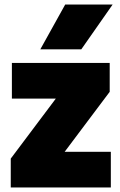

<svg xmlns="http://www.w3.org/2000/svg" viewBox="-20 -828 528 848"><path d="M265.5 -157.5H469.5V0H27.5V-127.5L226.5 -392.5H32.5V-550H464.5V-422.5ZM158 -610 268 -808H477.5L339 -610Z"/></svg>

Font: Encode Sans SemiCondensed Black
Style: Regular
Weight: 900
Width: 4
Designer: Multiple Designers
Foundry: Impallari Type
Version: Version 2.000